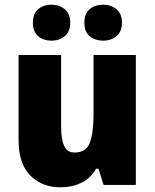

<svg xmlns="http://www.w3.org/2000/svg" viewBox="-20 -787 658 817"><path d="M558 -553V0H421L399 -69H389Q365 -28 325.5 -9Q286 10 237 10Q159 10 109 -40Q59 -90 59 -193V-553H240V-249Q240 -195 253 -166.5Q266 -138 297 -138Q347 -138 362.5 -180.5Q378 -223 378 -300V-553ZM120 -690Q120 -729 142.5 -748Q165 -767 199 -767Q233 -767 256 -747.5Q279 -728 279 -690Q279 -653 256 -633.5Q233 -614 199 -614Q165 -614 142.5 -633Q120 -652 120 -690ZM339 -690Q339 -729 361.5 -748Q384 -767 419 -767Q453 -767 476 -747.5Q499 -728 499 -690Q499 -653 476 -633.5Q453 -614 419 -614Q384 -614 361.5 -633Q339 -652 339 -690Z"/></svg>

Font: Noto Sans Tamil SemiCondensed Black
Style: Regular
Weight: 900
Width: 4
Designer: Jelle Bosma - Monotype Design Team
Foundry: Monotype Imaging Inc.
Version: Version 2.004; ttfautohint (v1.8.4.7-5d5b)